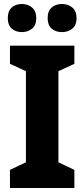

<svg xmlns="http://www.w3.org/2000/svg" viewBox="-20 -943 423 963"><path d="M353 0H30V-91L110 -129V-586L30 -623V-714H353V-623L273 -586V-129L353 -91ZM19 -852Q19 -888 39 -905.5Q59 -923 90 -923Q120 -923 141 -905Q162 -887 162 -852Q162 -817 141 -799.5Q120 -782 90 -782Q59 -782 39 -799.5Q19 -817 19 -852ZM219 -852Q219 -888 239.5 -905.5Q260 -923 291 -923Q322 -923 343 -905Q364 -887 364 -852Q364 -817 343 -799.5Q322 -782 291 -782Q259 -782 239 -799.5Q219 -817 219 -852Z"/></svg>

Font: Noto Sans Sinhala SemiCondensed ExtraBold
Style: Regular
Weight: 800
Width: 4
Designer: Jelle Bosma - Monotype Design Team
Foundry: Monotype Imaging Inc.
Version: Version 2.006; ttfautohint (v1.8.4.7-5d5b)